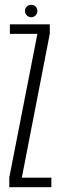

<svg xmlns="http://www.w3.org/2000/svg" viewBox="-20 -776 259 796"><path d="M18.5 0H193V-39.5H70.5L186.5 -636.5V-675H21V-635.5H135L18.5 -40ZM109.5 -704.5Q120.5 -704.5 127.8 -712.5Q135 -720.5 135 -730.5Q135 -741.5 127.8 -748.8Q120.5 -756 109.5 -756Q98.5 -756 91 -748.8Q83.5 -741.5 83.5 -730.5Q83.5 -719.5 91.5 -712Q99.5 -704.5 109.5 -704.5Z"/></svg>

Font: Anybody ExtraCondensed Light
Style: Regular
Weight: 300
Width: 2
Version: Version 1.113;gftools[0.9.25]